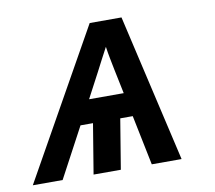

<svg xmlns="http://www.w3.org/2000/svg" viewBox="-82 -593 745 666"><g transform="rotate(-10 291.0 -260.0)"><path d="M-18 0 274 -520H386L506 0H401L365 -176H321L292 0H196L225 -176H181L87 0ZM226 -260H348L330 -347Q326 -367 322 -387.5Q318 -408 315 -429Q304 -408 293 -387.5Q282 -367 272 -347Z"/></g></svg>

Font: Iosevka Aile Medium Oblique
Style: Regular
Weight: 500
Italic angle: -9°
Designer: Belleve Invis
Foundry: Belleve Invis
Version: Version 31.1.0; ttfautohint (v1.8.4)